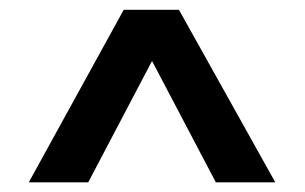

<svg xmlns="http://www.w3.org/2000/svg" viewBox="-20 -691 625 394"><path d="M39.1 -316.9 233.9 -670.9H347.2L544.9 -316.9H422.9L292 -565.9L161.1 -316.9Z"/></svg>

Font: Wesal
Style: Regular
Weight: 400
Designer: Ahmed zaza
Foundry: Ahmed zaza
Version: Version 2.01